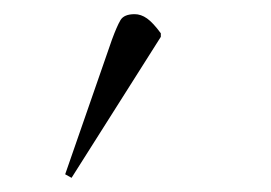

<svg xmlns="http://www.w3.org/2000/svg" viewBox="-20 -788 382 271"><path d="M81 -537 72 -542 138 -732Q145 -751 150 -759.5Q155 -768 170 -768Q179 -768 187.5 -762Q196 -756 207 -741V-736Z"/></svg>

Font: Display Extralight
Style: Regular
Weight: 200
Designer: Latin by Veronika Burian and Jose Scaglione. Greek by Irene Vlachou. Cyrillic by Vera Evstafieva.
Foundry: TypeTogether
Version: Version 3.002